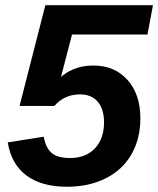

<svg xmlns="http://www.w3.org/2000/svg" viewBox="-20 -708 608 738"><path d="M154.3 -688H567.9L546.9 -575.2H256.8L214.4 -412.1Q223.1 -419.9 235.1 -427.7Q247.1 -435.5 262.2 -441.9Q277.3 -448.2 296.4 -452.1Q315.4 -456.1 338.9 -456.1Q420.4 -456.1 470 -400.9Q519.5 -345.7 519.5 -252.9Q519.5 -174.3 485.1 -114.5Q450.7 -54.7 386.2 -22.5Q321.8 9.8 237.3 9.8Q140.1 9.8 81.8 -33.4Q23.4 -76.7 9.8 -160.6L147.9 -182.6Q156.7 -137.2 179.9 -118.9Q203.1 -100.6 249 -100.6Q310.1 -100.6 345 -137.9Q379.9 -175.3 379.9 -237.3Q379.9 -288.6 355.7 -316.9Q331.5 -345.2 287.6 -345.2Q227.5 -345.2 189 -300.8H55.2Z"/></svg>

Font: Liberation Sans
Style: Bold Italic
Weight: 700
Italic angle: -12°
Designer: Steve Matteson
Foundry: Ascender Corporation
Version: Version 2.1.5